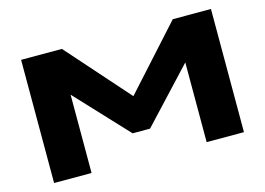

<svg xmlns="http://www.w3.org/2000/svg" viewBox="-93 -877 1456 1054"><g transform="rotate(-15 634.5 -350.0)"><path d="M95 0V-700H327L639 -348L957 -700H1174V0H962V-453L681 -152H582L308 -445V0Z"/></g></svg>

Font: Georama ExtraExtended
Style: Bold
Weight: 700
Width: 8
Designer: Jean-Baptiste Levee
Foundry: Production Type
Version: Version 1.000